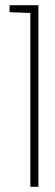

<svg xmlns="http://www.w3.org/2000/svg" viewBox="-20 -720 211 740"><path d="M17 -673 97 -670V0H128V-700H17Z"/></svg>

Font: Advent Pro ExtraLight
Style: Regular
Weight: 250
Version: Version 3.000